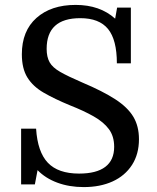

<svg xmlns="http://www.w3.org/2000/svg" viewBox="-20 -751 639 782"><path d="M321 11Q262 11 213.5 -7Q165 -25 133 -58L122 0H66V-227H127Q133 -132 175 -88Q217 -44 302 -44Q373 -44 409 -71.5Q445 -99 445 -153Q445 -196 423.5 -225Q402 -254 361.5 -277Q321 -300 265 -322Q202 -348 158 -373.5Q114 -399 91.5 -435.5Q69 -472 69 -530Q69 -625 128.5 -678Q188 -731 288 -731Q387 -731 449 -675L457 -720H513V-493H456Q456 -589 420 -633Q384 -677 307 -677Q170 -677 170 -552Q170 -519 182 -497.5Q194 -476 225.5 -458Q257 -440 315 -415Q398 -380 449 -347Q500 -314 523 -275.5Q546 -237 546 -184Q546 -123 517.5 -79Q489 -35 438.5 -12Q388 11 321 11Z"/></svg>

Font: Domine
Style: Regular
Weight: 400
Designer: Pablo Impallari, Rodrigo Fuenzalida, Brenda Gallo
Foundry: Pablo Impallari, Rodrigo Fuenzalida, Brenda Gallo
Version: Version 2.000;September 19, 2022;FontCreator 14.0.0.2877 64-